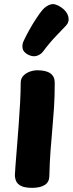

<svg xmlns="http://www.w3.org/2000/svg" viewBox="-20 -891 351 926"><path d="M79.9 -491.7Q79.9 -511.9 92.2 -525.2Q104.6 -538.4 123.2 -545.3Q141.9 -552.1 159.9 -552.1Q202.2 -552.1 223.1 -537.1Q244 -522 244 -492.4Q244 -424.3 240.4 -370.7Q236.9 -317 232.3 -267.6Q227.8 -218.1 223.7 -163.9Q219.7 -109.8 217.9 -40.4Q217.1 -12.1 195.2 1.4Q173.2 15 135.3 15Q100 15 81.7 5.7Q63.4 -3.7 57.6 -17.9Q51.8 -32.1 51.8 -47.1Q51.8 -56.1 54.6 -91.3Q57.3 -126.6 61.4 -177.5Q65.4 -228.4 69.9 -286.1Q74.3 -343.8 77.1 -397.7Q79.9 -451.6 79.9 -491.7ZM187.7 -642.6Q176.6 -627.6 157.1 -621.6Q137.7 -615.6 113.9 -628.1Q91.6 -640.8 88.9 -657.9Q86.2 -675.1 92.4 -689.9Q103.9 -715.2 120.6 -745.2Q137.2 -775.2 155.1 -802.2Q172.9 -829.2 185.4 -843.8Q203.2 -863.6 224.4 -869.7Q245.6 -875.9 275.1 -855.6Q303.3 -836.2 309.4 -810.9Q315.4 -785.6 298.4 -767.6Q286.1 -754 252.8 -719.8Q219.6 -685.6 187.7 -642.6Z"/></svg>

Font: Playpen Sans Thai
Style: Regular
Weight: 400
Designer: Sirin Gunkloy, Laura Meseguer, Veronika Burian, José Scaglione
Foundry: TypeTogether
Version: Version 2.000